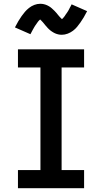

<svg xmlns="http://www.w3.org/2000/svg" viewBox="-20 -996 540 1016"><path d="M75 0V-96H194V-639H75V-735H425V-639H306V-96H425V0ZM307 -812Q302 -812 297.5 -812.5Q293 -813 288.5 -814Q284 -815 279.5 -816.5Q275 -818 270.5 -820Q266 -822 262 -824.5Q258 -827 254 -829.5Q250 -832 246.5 -835Q243 -838 239 -841.5Q235 -845 232 -848.5Q229 -852 226 -855.5Q223 -859 220.5 -861.5Q218 -864 214.5 -869Q211 -874 207 -878Q203 -882 200 -885.5Q197 -889 193 -892.5Q189 -896 189 -897H196Q196 -896 193 -893.5Q190 -891 186.5 -887.5Q183 -884 182 -882.5Q181 -881 179.5 -879Q178 -877 176.5 -875Q175 -873 173.5 -870.5Q172 -868 170 -865.5Q168 -863 166 -860Q164 -857 162 -853.5Q160 -850 158 -846.5Q156 -843 154 -839.5Q152 -836 150 -832Q148 -828 145.5 -823.5Q143 -819 141 -815L59 -851Q68 -869 77 -884Q86 -899 94.5 -911Q103 -923 112 -933.5Q121 -944 133.5 -954Q146 -964 161.5 -970Q177 -976 193 -976Q198 -976 202.5 -975.5Q207 -975 211.5 -974Q216 -973 220.5 -971.5Q225 -970 229.5 -968Q234 -966 238 -963.5Q242 -961 246 -958.5Q250 -956 253.5 -952.5Q257 -949 261 -945.5Q265 -942 268 -939Q271 -936 274 -932.5Q277 -929 279.5 -926.5Q282 -924 285.5 -919Q289 -914 293 -910Q297 -906 300 -902.5Q303 -899 307 -895.5Q311 -892 311 -891H304Q304 -892 307 -894Q310 -896 313.5 -900Q317 -904 318 -905.5Q319 -907 320.5 -908.5Q322 -910 323.5 -912.5Q325 -915 326.5 -917.5Q328 -920 330 -922.5Q332 -925 334 -928Q336 -931 338 -934Q340 -937 342 -940.5Q344 -944 346 -948Q348 -952 350 -956Q352 -960 354.5 -964Q357 -968 359 -973L441 -937Q432 -919 423 -904Q414 -889 405.5 -877Q397 -865 388 -854Q379 -843 366.5 -833.5Q354 -824 338.5 -818Q323 -812 307 -812Z"/></svg>

Font: Iosevka Fixed
Style: Bold
Weight: 700
Monospace: yes
Designer: Belleve Invis
Foundry: Belleve Invis
Version: Version 32.3.0